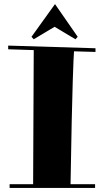

<svg xmlns="http://www.w3.org/2000/svg" viewBox="-20 -916 513 939"><path d="M27 3H445V-15H325C333 -513 340 -639 342 -665L447 -662V-680L20 -693V-675L145 -671L142 -15H27ZM134 -736 145 -724 247 -785 349 -724 360 -736 249 -896Z"/></svg>

Font: Purple Purse
Style: Regular
Weight: 400
Designer: Astigmatic (AOETI)
Foundry: Astigmatic (AOETI)
Version: Version 1.000